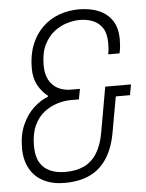

<svg xmlns="http://www.w3.org/2000/svg" viewBox="-52 -740 605 794"><g transform="rotate(-5 251.0 -343.0)"><path d="M184 12Q135 12 98 -6.5Q61 -25 41 -61Q21 -97 21 -146Q21 -202 39.5 -243.5Q58 -285 87 -311.5Q116 -338 146 -349L147 -353Q122 -372 106 -401.5Q90 -431 90 -472Q90 -527 107 -569.5Q124 -612 153.5 -640.5Q183 -669 222 -683.5Q261 -698 304 -698Q352 -698 387.5 -683Q423 -668 443 -637.5Q463 -607 463 -560Q463 -549 462 -534.5Q461 -520 457 -502H410Q413 -518 413.5 -529Q414 -540 414 -549Q414 -588 399.5 -610.5Q385 -633 360.5 -643.5Q336 -654 304 -654Q280 -654 251.5 -645.5Q223 -637 198 -617.5Q173 -598 156.5 -564.5Q140 -531 140 -480Q140 -443 153.5 -418.5Q167 -394 190.5 -382Q214 -370 245 -370H281L273 -327H239Q212 -327 182.5 -318Q153 -309 127.5 -289Q102 -269 86.5 -235Q71 -201 71 -151Q71 -109 86 -83Q101 -57 128 -45Q155 -33 192 -33Q237 -33 269.5 -48.5Q302 -64 323 -97.5Q344 -131 353 -183L386 -370H493L485 -326H426L401 -186Q390 -118 362 -74Q334 -30 290 -9Q246 12 184 12Z"/></g></svg>

Font: Archivo Condensed Thin
Style: Italic
Weight: 250
Width: 3
Italic angle: -10°
Designer: Hector Gatti
Foundry: Omnibus-Type
Version: Version 2.001